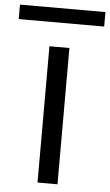

<svg xmlns="http://www.w3.org/2000/svg" viewBox="-118 -846 507 884"><g transform="rotate(5 135.5 -404.5)"><path d="M182.1 -629.9V0H89.8V-629.9ZM333 -809.1V-742.2H-62V-809.1Z"/></g></svg>

Font: Sinkin Sans 400 Regular
Style: Regular
Weight: 400
Designer: Keith Bates
Foundry: K-Type
Version: Sinkin Sans (version 1.0)  by Keith Bates   •   © 2014   www